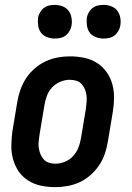

<svg xmlns="http://www.w3.org/2000/svg" viewBox="-20 -759 540 787"><path d="M206 8Q176 8 147.5 2Q119 -4 95.5 -19Q72 -34 56.5 -56.5Q41 -79 33.5 -106.5Q26 -134 26.5 -163.5Q27 -193 31 -222L51 -342Q55 -367 64 -392Q73 -417 87.5 -439Q102 -461 123 -479Q144 -497 168 -508Q192 -519 217 -523.5Q242 -528 267 -528Q297 -528 325.5 -522Q354 -516 377.5 -501Q401 -486 417 -463.5Q433 -441 440.5 -413.5Q448 -386 447.5 -356.5Q447 -327 442 -298L422 -178Q418 -153 409.5 -128Q401 -103 386 -81Q371 -59 350.5 -41Q330 -23 306 -12Q282 -1 256.5 3.5Q231 8 206 8ZM207 -88Q226 -88 246 -96Q266 -104 280 -119.5Q294 -135 301.5 -154.5Q309 -174 312 -193L332 -313Q334 -327 335 -341Q336 -355 334.5 -368Q333 -381 328 -393Q323 -405 314.5 -414.5Q306 -424 293 -428Q280 -432 266 -432Q247 -432 227.5 -424Q208 -416 193.5 -400.5Q179 -385 172 -365.5Q165 -346 162 -327L142 -207Q140 -193 138.5 -179Q137 -165 139 -152Q141 -139 146 -127Q151 -115 159.5 -105.5Q168 -96 180.5 -92Q193 -88 207 -88ZM404 -601Q388 -601 372.5 -607Q357 -613 348 -625Q339 -637 336.5 -653.5Q334 -670 336 -687Q338 -698 344.5 -709Q351 -720 360.5 -727Q370 -734 381.5 -736.5Q393 -739 405 -739Q421 -739 436.5 -733Q452 -727 461 -715Q470 -703 473 -686.5Q476 -670 473 -653Q471 -642 464.5 -631Q458 -620 448.5 -613Q439 -606 427.5 -603.5Q416 -601 404 -601ZM204 -601Q188 -601 172.5 -607Q157 -613 148 -625Q139 -637 136.5 -653.5Q134 -670 136 -687Q138 -698 144.5 -709Q151 -720 160.5 -727Q170 -734 181.5 -736.5Q193 -739 205 -739Q221 -739 236.5 -733Q252 -727 261 -715Q270 -703 273 -686.5Q276 -670 273 -653Q271 -642 264.5 -631Q258 -620 248.5 -613Q239 -606 227.5 -603.5Q216 -601 204 -601Z"/></svg>

Font: Iosevka Curly
Style: Bold Italic
Weight: 700
Italic angle: -9°
Monospace: yes
Designer: Belleve Invis
Foundry: Belleve Invis
Version: Version 22.1.2; ttfautohint (v1.8.4)